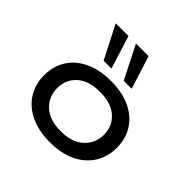

<svg xmlns="http://www.w3.org/2000/svg" viewBox="-192 -950 1141 1141"><g transform="rotate(45 378.5 -379.5)"><path d="M379 9Q284 9 215 -24Q146 -57 109.5 -115.5Q73 -174 73 -249Q73 -325 109.5 -383Q146 -441 215 -473.5Q284 -506 378 -506Q474 -506 542.5 -473.5Q611 -441 647.5 -383Q684 -325 684 -249Q684 -174 647.5 -115.5Q611 -57 542.5 -24Q474 9 379 9ZM378 -83Q472 -83 523.5 -130.5Q575 -178 575 -250Q575 -322 523.5 -368Q472 -414 379 -414Q284 -414 233 -368Q182 -322 182 -250Q182 -178 233 -130.5Q284 -83 378 -83ZM431 -560 326 -768H432L498 -560ZM262 -560 156 -768H263L328 -560Z"/></g></svg>

Font: Nunito Sans 7pt Expanded Medium
Style: Regular
Weight: 500
Width: 7
Designer: Vernon Adams
Foundry: Vernon Adams
Version: Version 3.101;gftools[0.9.27]